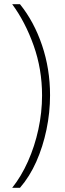

<svg xmlns="http://www.w3.org/2000/svg" viewBox="-20 -735 309 913"><path d="M218 -282Q218 -200 201 -118.5Q184 -37 152.5 34Q121 105 75 158H38Q81 104 113 32.5Q145 -39 162.5 -120Q180 -201 180 -281Q180 -406 140 -518.5Q100 -631 38 -715H75Q142 -632 180 -519.5Q218 -407 218 -282Z"/></svg>

Font: Noto Sans Myanmar UI ExtraCondensed ExtraLight
Style: Regular
Weight: 200
Width: 2
Designer: Monotype Design Team
Foundry: Monotype Imaging Inc.
Version: Version 2.103; ttfautohint (v1.8.4.7-5d5b)